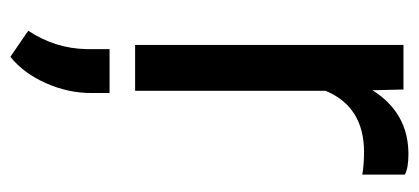

<svg xmlns="http://www.w3.org/2000/svg" viewBox="-243 -335 824 378"><g transform="rotate(90 169.0 -146.0)"><path d="M40.5 0ZM323.7 -447.3Q303.2 -450.7 279.3 -450.7Q190.4 -450.7 158.7 -375V0H68.4V-528.3H156.2L157.7 -467.3Q202.1 -538.1 283.7 -538.1Q310.1 -538.1 323.7 -531.2ZM91.8 245.6 40.5 210.4Q75.7 157.2 76.7 95.2V50.3H163.1V87.4Q163.1 131.8 143.8 175.5Q124.5 219.2 91.8 245.6Z"/></g></svg>

Font: Roboto
Style: Regular
Weight: 400
Designer: Google
Version: Version 2.134; 2016; ttfautohint (v1.6)